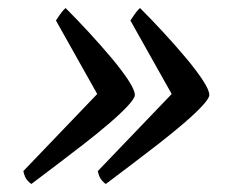

<svg xmlns="http://www.w3.org/2000/svg" viewBox="-20 -498 588 477"><path d="M58 -41Q54 -43 47.5 -50.5Q41 -58 38 -73L246 -290L242 -228L119 -447Q128 -461 133.5 -468Q139 -475 143 -478Q171 -450 201 -417.5Q231 -385 257 -354Q283 -323 299 -298.5Q315 -274 315 -262Q315 -254 298 -235.5Q281 -217 252.5 -192.5Q224 -168 190 -141.5Q156 -115 121.5 -89Q87 -63 58 -41ZM243 -41Q239 -43 232.5 -50.5Q226 -58 223 -73L431 -290L427 -228L304 -447Q313 -461 318.5 -468Q324 -475 328 -478Q356 -450 386 -417.5Q416 -385 442 -354Q468 -323 484 -298.5Q500 -274 500 -262Q500 -254 483 -235.5Q466 -217 437.5 -192.5Q409 -168 375 -141.5Q341 -115 306.5 -89Q272 -63 243 -41Z"/></svg>

Font: Texturina 12pt
Style: Italic
Weight: 400
Italic angle: -11°
Designer: Guillermo Torres Carreño
Foundry: Omnibus-Type
Version: Version 1.002